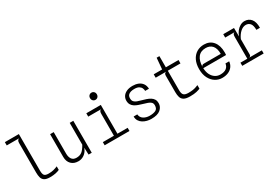

<svg xmlns="http://www.w3.org/2000/svg" viewBox="57 -1802 4086 2838"><g transform="rotate(-30 2100.0 -383.5)"><path d="M374.5 6Q310 6 278.5 -14.5Q247 -35 237 -72Q227 -109 227 -158.5V-660.5Q227 -689 237 -704Q247 -719 264 -722H51.5V-778H290.5V-153Q290.5 -95.5 308.8 -73.5Q327 -51.5 381.5 -51.5Q430.5 -51.5 465.2 -60.5Q500 -69.5 536.5 -85V-24.5Q511 -12 470.5 -3Q430 6 374.5 6Z M854 11Q778.5 11 734 -34.2Q689.5 -79.5 689.5 -156.5V-545.5H751V-176.5Q751 -120.5 775.8 -84.2Q800.5 -48 856.5 -48Q911 -48 948.2 -75.8Q985.5 -103.5 1024 -173V-545.5H1085.5V0H1031.5L1026.5 -119.5Q1018 -94 1004 -72.5Q978 -33 939.2 -11Q900.5 11 854 11Z M1306 0V-54H1495V-427.5Q1495 -456.5 1503.5 -471.2Q1512 -486 1527.5 -488.5H1307.5V-545.5H1555V-54H1729.5V0ZM1525 -649.5Q1500.5 -649.5 1483.8 -666.8Q1467 -684 1467 -711Q1467 -738 1483.8 -755Q1500.5 -772 1525 -772Q1549.5 -772 1566.2 -755Q1583 -738 1583 -711Q1583 -684 1566.2 -666.8Q1549.5 -649.5 1525 -649.5Z M2100 8Q2065 8 2028 -1.2Q1991 -10.5 1959.8 -29.8Q1928.5 -49 1909 -80Q1889.5 -111 1889.5 -154.5H1951.5Q1957 -100 2000 -72.8Q2043 -45.5 2100.5 -45Q2165 -44.5 2204.5 -63.5Q2244 -82.5 2244.5 -140.5Q2245 -175 2225.5 -193.8Q2206 -212.5 2173 -223.8Q2140 -235 2100 -246.5Q2067 -256.5 2033.8 -268Q2000.5 -279.5 1973 -297Q1945.5 -314.5 1929 -342Q1912.5 -369.5 1912.5 -411Q1912.5 -451 1934 -483.8Q1955.5 -516.5 1997.8 -536Q2040 -555.5 2101 -555.5Q2152.5 -555.5 2194.5 -539Q2236.5 -522.5 2262.5 -487.8Q2288.5 -453 2291.5 -397H2226.5Q2226.5 -421 2215.8 -445.2Q2205 -469.5 2177.8 -486Q2150.5 -502.5 2100.5 -502.5Q2067.5 -502.5 2039.5 -494.8Q2011.5 -487 1994.2 -467.5Q1977 -448 1977 -411.5Q1977 -374.5 1996 -354.5Q2015 -334.5 2043.8 -324.2Q2072.5 -314 2100.5 -306.5Q2143 -295 2180.8 -282.5Q2218.5 -270 2247.5 -252Q2276.5 -234 2292.8 -207.2Q2309 -180.5 2309 -141Q2308.5 -77.5 2257.8 -34.5Q2207 8.5 2100 8Z M2762.5 6Q2693 6 2658.8 -14.5Q2624.5 -35 2613.5 -72Q2602.5 -109 2602.5 -158.5V-434.5Q2602.5 -452.5 2606.5 -463.2Q2610.5 -474 2618.2 -479.8Q2626 -485.5 2636.5 -488H2458.5V-546H2602L2618.5 -737H2665.5V-546H2881.5V-488H2665.5V-153Q2665.5 -96.5 2687.8 -74Q2710 -51.5 2767.5 -51.5Q2814 -51.5 2844.2 -56.5Q2874.5 -61.5 2896.2 -69.2Q2918 -77 2938 -85V-24.5Q2916 -14.5 2874.2 -4.2Q2832.5 6 2762.5 6Z M3312 7.5Q3251 7.5 3197.5 -25.2Q3144 -58 3110.8 -121.5Q3077.5 -185 3077.5 -276.5Q3077.5 -363.5 3108 -426.2Q3138.5 -489 3193 -522.8Q3247.5 -556.5 3319 -556.5Q3417.5 -556.5 3473.5 -488.8Q3529.5 -421 3529.5 -303Q3529.5 -288.5 3528.5 -276.5L3527 -258.5H3138Q3140 -194 3163.5 -147.2Q3187 -100.5 3225.8 -75.2Q3264.5 -50 3312 -50Q3379.5 -50 3415.5 -78.2Q3451.5 -106.5 3457 -155H3520.5Q3516 -106.5 3489.8 -69.8Q3463.5 -33 3418.2 -12.8Q3373 7.5 3312 7.5ZM3138 -281.5Q3142 -301 3154 -306.8Q3166 -312.5 3184 -312.5H3468Q3468 -406 3427.8 -452.5Q3387.5 -499 3315.5 -499Q3229.5 -499 3184.8 -441.5Q3140 -384 3138 -281.5Z M3654.5 0V-54H3772V-426.5Q3772 -458 3780 -471Q3788 -484 3804.5 -488H3645V-546H3828.5L3830.5 -400Q3845 -444.5 3872.5 -480Q3900 -515.5 3936 -536.2Q3972 -557 4011 -557Q4081.5 -557 4122.8 -506.5Q4164 -456 4162.5 -356.5H4101.5Q4101 -434.5 4073.2 -466.5Q4045.5 -498.5 4000.5 -498.5Q3950.5 -498.5 3905.8 -457.2Q3861 -416 3833.5 -352V-91Q3833.5 -78.5 3827.2 -68.2Q3821 -58 3803.5 -54H4020V0Z"/></g></svg>

Font: Spline Sans Mono Light
Style: Regular
Weight: 300
Monospace: yes
Version: Version 1.004